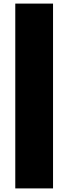

<svg xmlns="http://www.w3.org/2000/svg" viewBox="-20 -828 380 1068"><path d="M65 220V-808H275V220Z"/></svg>

Font: Encode Sans Expanded Expanded Black
Style: Regular
Weight: 900
Width: 7
Designer: Multiple Designers
Foundry: Impallari Type
Version: Version 3.000; ttfautohint (v1.8.3) -l 8 -r 50 -G 200 -x 14 